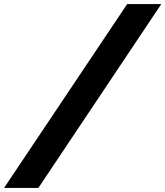

<svg xmlns="http://www.w3.org/2000/svg" viewBox="-192 -720 819 951"><path d="M-172 211 438 -700H607L-2 211Z"/></svg>

Font: Red Hat Display Black
Style: Italic
Weight: 900
Italic angle: -12°
Designer: Pentagram, MCKL
Foundry: Pentagram, MCKL
Version: Version 1.023; ttfautohint (v1.8.3)